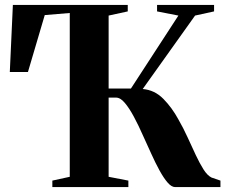

<svg xmlns="http://www.w3.org/2000/svg" viewBox="-20 -763 924 783"><path d="M193.5 0V-26.5L264.5 -42V-710L162.5 -701.5L94 -469.5H20L32.5 -743H501V-716.5L423 -699.5V-402H514L707.5 -699.5L620.5 -716.5V-743H853V-716.5L775.5 -699.5L562 -400Q610.5 -396 646 -360Q681.5 -324 707.5 -276Q728 -240.5 745.2 -202.5Q762.5 -164.5 778.5 -130.5Q794.5 -96.5 810 -72Q825.5 -47.5 842.5 -39L879 -26.5V0H694.5Q679.5 0 663.5 -18.5Q647.5 -37 630.5 -68Q613.5 -99 596.8 -136.2Q580 -173.5 563 -210.5Q545 -251.5 526.2 -286.5Q507.5 -321.5 489.2 -343.2Q471 -365 453 -365H423V-42L503.5 -26.5V0Z"/></svg>

Font: Merriweather 120pt
Style: Bold
Weight: 700
Designer: Eben Sorkin
Foundry: Eben Sorkin
Version: Version 2.100